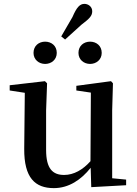

<svg xmlns="http://www.w3.org/2000/svg" viewBox="-20 -955 707 991"><path d="M213 -625C245 -625 273 -647 273 -682C273 -719 245 -740 213 -740C181 -740 153 -719 153 -682C153 -647 181 -625 213 -625ZM296 -767 316 -751 401 -828C442 -859 456 -873 456 -897C456 -921 435 -935 416 -935C392 -935 376 -918 354 -867ZM445 -625C477 -625 505 -647 505 -682C505 -719 477 -740 445 -740C413 -740 385 -719 385 -682C385 -647 413 -625 445 -625ZM451 11 631 1V-28L559 -35V-385L563 -525L553 -536L374 -512V-488L449 -477L447 -123C408 -79 361 -52 311 -52C252 -52 218 -84 218 -181V-385L223 -525L212 -536L30 -515V-488L108 -476L105 -187C104 -37 161 16 258 16C335 16 399 -27 448 -89Z"/></svg>

Font: Noto Serif CJK HK SemiBold
Style: Regular
Weight: 600
Designer: Ryoko NISHIZUKA 西塚涼子 (kana & ideographs); Frank Grießhammer (Latin, Greek & Cyrillic); Wenlong ZHANG 张文龙 (bopomofo); San
Foundry: Adobe
Version: Version 2.001;hotconv 1.1.0;makeotfexe 2.6.0